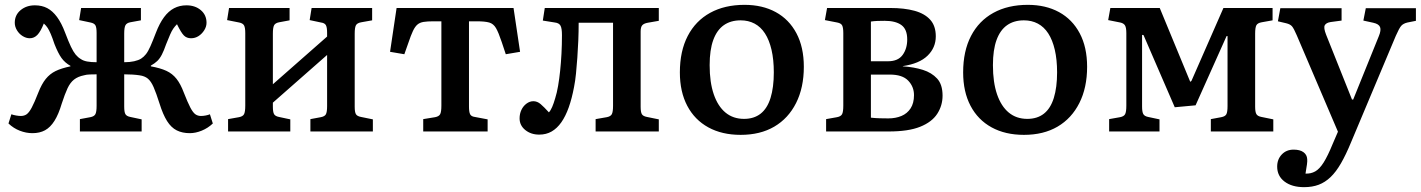

<svg xmlns="http://www.w3.org/2000/svg" viewBox="-20 -543 5870 793"><path d="M114 7Q88 7 62 -3Q36 -13 15 -33L27 -71Q35 -68 46.5 -66Q58 -64 66 -64Q80 -64 90 -71Q100 -78 111 -98.5Q122 -119 138 -160Q152 -196 169 -217Q186 -238 209.5 -249.5Q233 -261 271 -269V-271Q248 -284 234 -303.5Q220 -323 205 -361Q196 -388 189.5 -403Q183 -418 177 -427.5Q171 -437 161 -446Q148 -413 134.5 -399Q121 -385 103 -385Q88 -385 73.5 -394Q59 -403 50 -418Q41 -433 41 -449Q41 -481 65 -501Q89 -521 124 -521Q153 -521 175 -509.5Q197 -498 215.5 -473Q234 -448 249 -408Q263 -371 273 -350Q283 -329 292.5 -317.5Q302 -306 314 -299Q324 -292 340 -289Q356 -286 379 -286V-407Q379 -430 374 -438.5Q369 -447 354 -450L307 -460L315 -510H562V-459L518 -451Q503 -448 498 -438.5Q493 -429 493 -404V-286Q516 -286 534 -290Q552 -294 563 -301Q574 -308 583 -319.5Q592 -331 601.5 -352.5Q611 -374 624 -408Q639 -447 657.5 -472Q676 -497 699 -509Q722 -521 750 -521Q786 -521 809.5 -501Q833 -481 833 -449Q833 -433 823.5 -418Q814 -403 800 -394Q786 -385 769 -385Q751 -385 739.5 -396.5Q728 -408 711 -443Q702 -434 695.5 -424.5Q689 -415 682.5 -400Q676 -385 666 -360Q657 -334 648.5 -317.5Q640 -301 629.5 -291Q619 -281 603 -272V-269Q642 -262 667 -250.5Q692 -239 709 -217.5Q726 -196 739 -161Q755 -120 766 -99Q777 -78 787 -71Q797 -64 810 -64Q819 -64 829.5 -66Q840 -68 847 -71L859 -33Q839 -14 813.5 -3.5Q788 7 764 7Q733 7 710 -4.5Q687 -16 670 -43Q653 -70 639 -115Q625 -159 614.5 -183Q604 -207 591 -218Q578 -229 556 -232Q543 -234 527 -235Q511 -236 493 -236V-103Q493 -80 498 -71.5Q503 -63 518 -60L565 -50V0H310V-51L353 -59Q369 -62 374 -71.5Q379 -81 379 -106V-236Q368 -236 352 -235.5Q336 -235 327 -232Q302 -227 286 -214.5Q270 -202 259 -178.5Q248 -155 235 -115Q222 -71 205 -44Q188 -17 166 -5Q144 7 114 7Z M922 0V-51L967 -59Q983 -62 988 -71.5Q993 -81 993 -107V-406Q993 -429 988 -438Q983 -447 968 -450L918 -460L926 -510H1176V-459L1133 -451Q1117 -448 1112 -438.5Q1107 -429 1107 -404V-195L1331 -392V-408Q1331 -430 1326 -439Q1321 -448 1306 -450L1259 -460L1267 -510H1517V-459L1472 -451Q1455 -448 1450 -438.5Q1445 -429 1445 -404V-102Q1445 -80 1450 -71.5Q1455 -63 1471 -60L1520 -50V0H1262V-51L1305 -59Q1321 -62 1326 -71Q1331 -80 1331 -105V-316L1107 -119V-103Q1107 -80 1112 -71.5Q1117 -63 1132 -60L1179 -50V0Z M1728 0V-51L1777 -59Q1793 -62 1798 -71.5Q1803 -81 1803 -107V-455H1770Q1745 -455 1729.5 -452.5Q1714 -450 1704 -441.5Q1694 -433 1685.5 -415Q1677 -397 1667 -367L1650 -319L1591 -329L1618 -510H2101L2128 -329L2069 -319L2052 -370Q2039 -409 2028.5 -427Q2018 -445 2000.5 -450Q1983 -455 1949 -455H1917V-103Q1917 -81 1921.5 -71.5Q1926 -62 1941 -60L1994 -50V0Z M2207 13Q2173 13 2149.5 -6Q2126 -25 2126 -54Q2126 -73 2133.5 -89Q2141 -105 2154.5 -115Q2168 -125 2183 -125Q2199 -125 2213 -113Q2227 -101 2247 -79Q2254 -86 2260.5 -101Q2267 -116 2273 -137Q2280 -159 2285 -188Q2290 -217 2293.5 -250.5Q2297 -284 2299 -321Q2301 -358 2301 -398Q2301 -426 2295 -437Q2289 -448 2272 -450L2222 -458L2230 -510H2701V-457L2655 -449Q2639 -446 2632.5 -438.5Q2626 -431 2626 -413V-102Q2626 -80 2631 -71.5Q2636 -63 2652 -60L2701 -50V0H2440V-51L2486 -59Q2502 -62 2507 -71.5Q2512 -81 2512 -106V-449H2370Q2370 -412 2368.5 -375.5Q2367 -339 2364.5 -304.5Q2362 -270 2359 -239.5Q2356 -209 2351 -184Q2342 -136 2329 -99.5Q2316 -63 2298.5 -38Q2281 -13 2258.5 0Q2236 13 2207 13Z M3039 14Q2962 14 2905.5 -17Q2849 -48 2818.5 -106Q2788 -164 2788 -244Q2788 -332 2820.5 -394.5Q2853 -457 2913 -490Q2973 -523 3055 -523Q3129 -523 3184 -493Q3239 -463 3269.5 -405.5Q3300 -348 3300 -267Q3300 -181 3268 -117.5Q3236 -54 3178 -20Q3120 14 3039 14ZM3053 -52Q3094 -52 3121.5 -73.5Q3149 -95 3162.5 -138.5Q3176 -182 3176 -244Q3176 -297 3166.5 -337.5Q3157 -378 3139.5 -405Q3122 -432 3096.5 -445.5Q3071 -459 3039 -459Q2998 -459 2969.5 -439Q2941 -419 2926 -378Q2911 -337 2911 -274Q2911 -203 2928 -153.5Q2945 -104 2976.5 -78Q3008 -52 3053 -52Z M3392 0V-51L3437 -59Q3453 -62 3458 -71.5Q3463 -81 3463 -107V-406Q3463 -428 3458.5 -437.5Q3454 -447 3438 -450L3387 -460L3396 -510H3657Q3715 -510 3757 -498.5Q3799 -487 3822 -461.5Q3845 -436 3845 -393Q3845 -346 3811 -313Q3777 -280 3709 -270V-269Q3755 -266 3791.5 -254.5Q3828 -243 3850.5 -218.5Q3873 -194 3873 -148Q3873 -107 3851 -73Q3829 -39 3780.5 -19.5Q3732 0 3651 0ZM3649 -54Q3679 -54 3703 -64Q3727 -74 3741 -95.5Q3755 -117 3755 -150Q3755 -185 3731 -210Q3707 -235 3655 -235H3577V-57Q3595 -55 3613.5 -54.5Q3632 -54 3649 -54ZM3577 -290H3648Q3689 -290 3708 -316Q3727 -342 3727 -380Q3727 -422 3703 -439.5Q3679 -457 3634 -457Q3620 -457 3604.5 -456.5Q3589 -456 3577 -454Z M4209 14Q4132 14 4075.5 -17Q4019 -48 3988.5 -106Q3958 -164 3958 -244Q3958 -332 3990.5 -394.5Q4023 -457 4083 -490Q4143 -523 4225 -523Q4299 -523 4354 -493Q4409 -463 4439.5 -405.5Q4470 -348 4470 -267Q4470 -181 4438 -117.5Q4406 -54 4348 -20Q4290 14 4209 14ZM4223 -52Q4264 -52 4291.5 -73.5Q4319 -95 4332.5 -138.5Q4346 -182 4346 -244Q4346 -297 4336.5 -337.5Q4327 -378 4309.5 -405Q4292 -432 4266.5 -445.5Q4241 -459 4209 -459Q4168 -459 4139.5 -439Q4111 -419 4096 -378Q4081 -337 4081 -274Q4081 -203 4098 -153.5Q4115 -104 4146.5 -78Q4178 -52 4223 -52Z M4561 0V-51L4606 -59Q4622 -62 4627 -71.5Q4632 -81 4632 -107V-406Q4632 -429 4626.5 -438Q4621 -447 4607 -450L4557 -460L4566 -510H4770L4896 -205L4901 -209L5033 -510H5236V-459L5191 -451Q5174 -448 5169 -438.5Q5164 -429 5164 -404V-102Q5164 -81 5169 -72Q5174 -63 5190 -60L5239 -50V0H4981V-51L5024 -59Q5040 -62 5045 -71Q5050 -80 5050 -105V-394H5046L4918 -108L4832 -100L4703 -398L4697 -399V-103Q4697 -81 4702 -72Q4707 -63 4722 -60L4769 -50V0Z M5366 230Q5316 230 5285.5 207Q5255 184 5255 145Q5255 115 5274 95Q5293 75 5323 75Q5349 75 5363.5 85.5Q5378 96 5379 114Q5380 121 5378 136Q5376 151 5372 174Q5394 175 5412 165Q5430 155 5447 128Q5464 101 5484 52L5506 1L5336 -397Q5324 -425 5316.5 -434Q5309 -443 5292 -447L5258 -455L5268 -509H5521V-458L5476 -452Q5457 -449 5451.5 -438.5Q5446 -428 5457 -400L5564 -132H5569L5675 -394Q5685 -418 5680 -431Q5675 -444 5652 -449L5611 -458L5621 -509H5828V-457L5793 -450Q5776 -446 5767.5 -436.5Q5759 -427 5745 -395L5560 45Q5539 96 5518.5 131.5Q5498 167 5475.5 188.5Q5453 210 5426.5 220Q5400 230 5366 230Z"/></svg>

Font: Literata 18pt Medium
Style: Regular
Weight: 500
Designer: Latin by Veronika Burian and Jose Scaglione. Greek by Irene Vlachou. Cyrillic by Vera Evstafieva.
Foundry: TypeTogether
Version: Version 3.103;gftools[0.9.29]